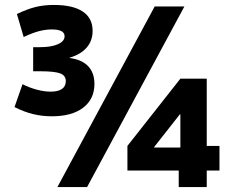

<svg xmlns="http://www.w3.org/2000/svg" viewBox="-20 -756 946 776"><path d="M212 0 605.3 -730H725.3L332 0ZM702.3 0V-66.7H495V-166.3L709 -438H815.6V-166.3H867V-66.7H815.6V0ZM603 -159.7H709V-294H707L603 -161.7ZM189.7 -286Q150.3 -286 113.8 -294.8Q77.3 -303.7 38.7 -323.3L71 -415.6Q99.7 -401.3 129.2 -393.5Q158.7 -385.6 184.7 -385.6Q214.7 -385.6 230.4 -396.5Q246 -407.3 246 -428Q246 -450.7 223.4 -459.3Q200.7 -468 140.7 -468H114V-565.3H140.7Q187 -565.3 214 -577.3Q241 -589.3 241 -609.3Q241 -623.4 228.2 -630.2Q215.3 -637 189.3 -637Q164.7 -637 138.2 -630.2Q111.7 -623.4 75.7 -606.4L48.3 -699.3Q90.7 -719.7 124 -727.8Q157.3 -736 197.7 -736Q274.7 -736 314.5 -709.3Q354.3 -682.7 354.3 -631.3Q354.3 -591.3 330.3 -563.7Q306.3 -536 261 -522.7V-521.7Q310.3 -515.3 336 -488.7Q361.7 -462 361.7 -416.7Q361.7 -355.7 316.2 -320.8Q270.7 -286 189.7 -286Z"/></svg>

Font: M PLUS 2 Thin
Style: Regular
Weight: 100
Designer: Coji Morishita
Foundry: UNDERFOREST DESIGN
Version: Version 1.001